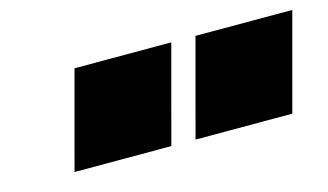

<svg xmlns="http://www.w3.org/2000/svg" viewBox="-44 -740 819 479"><g transform="rotate(-15 365.0 -500.0)"><path d="M413.1 -375H663.1Q674.3 -416.5 696.5 -500Q718.8 -583.5 730 -625H480Q468.8 -583.5 446.5 -500Q424.3 -416.5 413.1 -375ZM100.6 -375H350.6Q361.8 -416.5 384 -500Q406.2 -583.5 417.5 -625H167.5Q156.2 -583.5 134 -500Q111.8 -416.5 100.6 -375Z"/></g></svg>

Font: Faithful 32x
Style: BoldOblique
Weight: 400
Foundry: Faithful Resource Pack
Version: Version 1.0; January 27, 2023